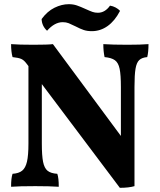

<svg xmlns="http://www.w3.org/2000/svg" viewBox="-20 -890 765 918"><path d="M690 -679Q690 -641 684 -617Q659 -615 646 -603Q633 -591 628 -561.5Q623 -532 623 -474V0Q596 8 553 8L180 -488V-204Q180 -146 186 -116Q192 -86 207.5 -73.5Q223 -61 254 -59Q261 -39 261 3Q218 0 149 0Q71 0 33 3Q33 -39 40 -59Q70 -61 86 -74Q102 -87 109 -117Q116 -147 116 -204V-574L106 -587Q95 -602 82 -608Q69 -614 40 -617Q33 -642 33 -679Q69 -676 140 -676Q210 -676 233 -679L558 -240V-474Q558 -532 552 -561Q546 -590 529.5 -602Q513 -614 480 -617Q474 -645 474 -679Q518 -676 589 -676Q653 -676 690 -679ZM341 -764Q321 -774 308.5 -779Q296 -784 280 -784Q241 -784 205 -743Q180 -766 179 -799Q206 -836 240.5 -853Q275 -870 309 -870Q330 -870 347.5 -864Q365 -858 389 -847Q411 -837 422.5 -833Q434 -829 448 -829Q482 -829 506 -863Q520 -861 533 -854Q546 -847 554 -838Q529 -790 494.5 -765.5Q460 -741 419 -741Q397 -741 380.5 -746.5Q364 -752 341 -764Z"/></svg>

Font: Vollkorn SC
Style: Bold
Weight: 700
Designer: Friedrich Althausen
Foundry: Friedrich Althausen
Version: Version 4.015